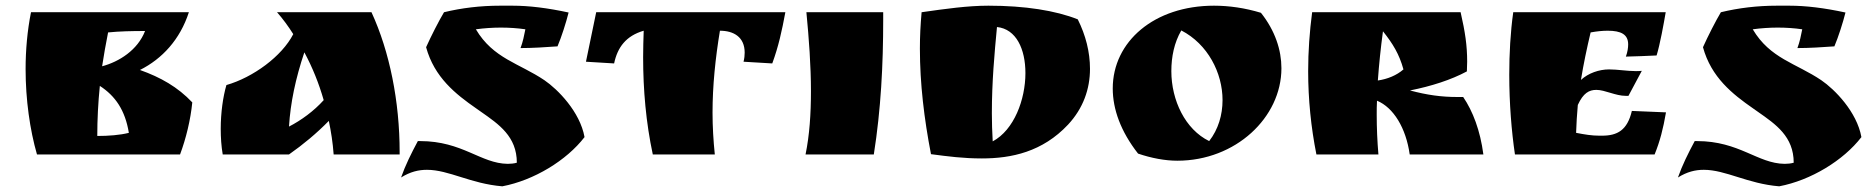

<svg xmlns="http://www.w3.org/2000/svg" viewBox="-20 -543 6568 675"><path d="M322 -65C322 -123 325 -182 331 -241C385 -206 420 -156 433 -76C402 -68 361 -65 322 -65ZM89 -500C76 -435 70 -367 70 -300C70 -193 85 -87 110 0H613C634 -56 650 -122 656 -183C605 -237 545 -271 472 -297C550 -336 613 -404 644 -500ZM339 -310C345 -349 352 -389 360 -429C400 -433 443 -434 490 -434C464 -367 399 -326 339 -310Z M954 -500C975 -476 994 -450 1011 -423C971 -345 870 -271 776 -244C764 -203 756 -147 756 -90C756 -60 758 -29 763 0H996C1046 -35 1094 -75 1136 -118C1144 -80 1150 -41 1153 0H1385V-8C1385 -186 1350 -361 1286 -500ZM1118 -191C1084 -153 1039 -120 996 -98C1001 -181 1019 -267 1050 -359C1079 -305 1101 -250 1118 -191Z M1979 -499C1905 -515 1840 -523 1782 -523H1738C1669 -523 1603 -515 1541 -500C1523 -470 1495 -415 1478 -377C1507 -271 1582 -212 1654 -162L1671 -150C1734 -106 1797 -63 1797 29C1787 32 1775 33 1765 33C1670 32 1606 -47 1457 -47H1449C1426 -4 1405 38 1390 81C1422 61 1451 54 1481 54C1558 54 1635 103 1746 112C1857 91 1972 21 2035 -61C2019 -150 1941 -229 1894 -261C1805 -321 1714 -337 1653 -440C1682 -444 1713 -446 1741 -446C1770 -446 1800 -444 1827 -440C1823 -419 1818 -395 1810 -374C1852 -374 1898 -377 1940 -380C1954 -413 1970 -463 1979 -499Z M2511 -435C2559 -435 2598 -413 2598 -358C2598 -348 2597 -338 2594 -326L2695 -320C2717 -380 2729 -435 2741 -500H2076L2040 -326L2139 -320C2151 -377 2181 -417 2243 -435C2242 -404 2241 -373 2241 -342C2241 -227 2251 -112 2275 0H2493C2488 -48 2485 -98 2485 -147C2485 -242 2495 -338 2511 -435Z M2815 -500C2824 -406 2831 -312 2831 -222C2831 -143 2826 -68 2812 0H3052C3077 -158 3085 -316 3085 -473V-500Z M3220 -500C3216 -454 3214 -416 3214 -372C3214 -249 3229 -125 3253 -1C3313 7 3367 14 3432 14C3536 14 3645 -9 3735 -105C3788 -162 3812 -230 3812 -301C3812 -360 3797 -419 3769 -475C3691 -506 3583 -523 3455 -523C3382 -523 3304 -512 3220 -500ZM3485 -448C3553 -441 3585 -370 3585 -286C3585 -193 3545 -86 3470 -46C3468 -80 3467 -113 3467 -145C3467 -254 3476 -354 3485 -448Z M3981 -3C4028 13 4076 22 4119 22C4324 22 4485 -130 4485 -303C4485 -367 4463 -435 4413 -498C4357 -515 4301 -523 4248 -523C4038 -523 3892 -397 3892 -232C3892 -159 3920 -81 3981 -3ZM4133 -436C4226 -388 4278 -287 4278 -191C4278 -139 4263 -88 4231 -47C4147 -88 4098 -190 4098 -293C4098 -343 4108 -393 4133 -436Z M4937 -225C5012 -240 5081 -262 5137 -292C5137 -304 5138 -315 5138 -326C5138 -383 5131 -430 5115 -500H4593C4584 -432 4579 -362 4579 -293C4579 -194 4589 -95 4608 0H4826C4822 -47 4820 -93 4820 -140C4820 -156 4820 -172 4821 -189C4879 -165 4923 -93 4936 0H5195C5184 -84 5158 -152 5124 -202H5103C5047 -202 4997 -209 4937 -225ZM4842 -433C4877 -389 4899 -353 4914 -299C4890 -278 4858 -265 4824 -260C4828 -316 4834 -374 4842 -433Z M5300 -500C5290 -429 5286 -354 5286 -280C5286 -179 5294 -81 5306 0H5797C5816 -47 5827 -90 5837 -148L5717 -153C5701 -85 5666 -66 5612 -66H5603C5576 -66 5552 -70 5521 -76C5522 -108 5524 -141 5527 -174C5546 -216 5567 -227 5592 -227C5623 -227 5659 -206 5696 -206H5705L5752 -294C5745 -293 5738 -293 5731 -293C5700 -293 5667 -299 5637 -299C5602 -299 5564 -286 5538 -262C5547 -318 5559 -374 5572 -429C5594 -433 5614 -435 5632 -435C5679 -435 5704 -422 5704 -387C5704 -375 5702 -361 5696 -344C5737 -345 5762 -346 5804 -348C5816 -387 5829 -459 5836 -500Z M6468 -499C6394 -515 6329 -523 6271 -523H6227C6158 -523 6092 -515 6030 -500C6012 -470 5984 -415 5967 -377C5996 -271 6071 -212 6143 -162L6160 -150C6223 -106 6286 -63 6286 29C6276 32 6264 33 6254 33C6159 32 6095 -47 5946 -47H5938C5915 -4 5894 38 5879 81C5911 61 5940 54 5970 54C6047 54 6124 103 6235 112C6346 91 6461 21 6524 -61C6508 -150 6430 -229 6383 -261C6294 -321 6203 -337 6142 -440C6171 -444 6202 -446 6230 -446C6259 -446 6289 -444 6316 -440C6312 -419 6307 -395 6299 -374C6341 -374 6387 -377 6429 -380C6443 -413 6459 -463 6468 -499Z"/></svg>

Font: Ruslan Display
Style: Regular
Weight: 400
Designer: Denis Masharov, Vladimir Rabdu
Foundry: Denis Masharov, Vladimir Rabdu
Version: Version 1.001